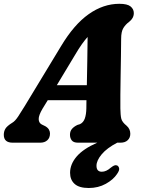

<svg xmlns="http://www.w3.org/2000/svg" viewBox="-50 -732 740 985"><path d="M168 -174Q148 -140 148.5 -120.8Q149 -101.5 164 -93.5L182.5 -84.5Q196 -76.5 201.2 -66.8Q206.5 -57 206.5 -47.5Q206.5 -25 192.8 -12.5Q179 0 156.5 0H15Q-30.5 0 -30.5 -40.5Q-30.5 -58 -22.2 -71.8Q-14 -85.5 12.5 -102Q27 -110 43.2 -134.5Q59.5 -159 77 -188L263 -495Q329.5 -606 404.8 -659.2Q480 -712.5 562.5 -712.5Q603.5 -712.5 620 -698.8Q636.5 -685 636.5 -665Q636.5 -638.5 612.5 -620Q594 -606.5 582.8 -588Q571.5 -569.5 571.5 -533Q571.5 -494 570.5 -443.2Q569.5 -392.5 568.8 -340.5Q568 -288.5 567.5 -244.8Q567 -201 567.5 -176Q568 -141 572.2 -123.2Q576.5 -105.5 599.5 -87Q618.5 -70.5 618.5 -45.5Q618.5 -25.5 605.2 -12.8Q592 0 568 0H551.5Q498.5 27.5 471.8 59.5Q445 91.5 445 118.5Q445 149 472.5 149Q495 149 518 128.5Q527.5 121 534.8 117.5Q542 114 550 116.5Q558 119.5 561 130.5Q564 141.5 550.5 160.5Q531.5 189.5 492.8 211Q454 232.5 405.5 232.5Q356 232.5 332.8 211.5Q309.5 190.5 309.5 154.5Q309.5 110.5 343.2 71Q377 31.5 449 0H350.5Q327 0 318 -12Q309 -24 309 -40.5Q309 -58.5 318.8 -70.2Q328.5 -82 347 -91L360 -95Q377.5 -103 385 -123.8Q392.5 -144.5 393 -176.5Q393 -185.5 393.2 -196Q393.5 -206.5 393.5 -218H195ZM334.5 -449.5 241.5 -295H395.5Q396.5 -353.5 397.8 -418.2Q399 -483 399.5 -542.5Q385.5 -527 369.5 -504.5Q353.5 -482 334.5 -449.5Z"/></svg>

Font: Fraunces 72pt S100
Style: Bold Italic
Weight: 700
Italic angle: -16°
Version: Version 1.000; ttfautohint (v1.8.3)